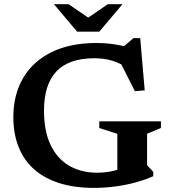

<svg xmlns="http://www.w3.org/2000/svg" viewBox="-20 -904 829 936"><path d="M697 -98.5 727 -66.5V-45Q686.5 -27 639.2 -14.2Q592 -1.5 541 5.2Q490 12 437.5 12Q343.5 12 270.2 -11Q197 -34 146.8 -78.2Q96.5 -122.5 70.8 -187.2Q45 -252 45 -335Q45.5 -443.5 93.2 -524.5Q141 -605.5 231.8 -650Q322.5 -694.5 452.5 -694.5Q493 -694.5 530 -689.2Q567 -684 610.5 -672.5L569 -665.5L630.5 -718H663.5L685.5 -463.5L637.5 -459.5L552.5 -628L607 -569Q567 -596 527.5 -608Q488 -620 439 -620Q378 -620 332.2 -604.2Q286.5 -588.5 256 -556.8Q225.5 -525 210.2 -478Q195 -431 194.5 -367.5Q194 -266 226.5 -197.8Q259 -129.5 317.8 -95.8Q376.5 -62 454 -62Q484 -62 512.5 -66.8Q541 -71.5 566.5 -81.5Q592 -91.5 611.5 -106L552 -21.5V-251.5L464 -280V-312.5H764.5V-280L697 -252ZM422.5 -809.5H397.5L505.5 -883.5H577L464 -749.5H356L243 -883.5H314.5Z"/></svg>

Font: Newsreader SemiBold
Style: Regular
Weight: 600
Designer: Hugues Gentile
Foundry: Production Type
Version: Version 1.003